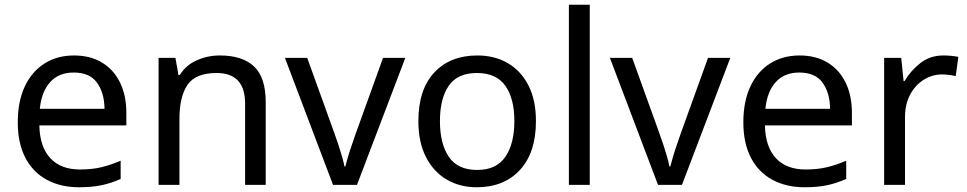

<svg xmlns="http://www.w3.org/2000/svg" viewBox="-20 -780 4078 810"><path d="M292 -546Q361 -546 410.5 -516Q460 -486 486.5 -431.5Q513 -377 513 -304V-251H146Q148 -160 192.5 -112.5Q237 -65 317 -65Q368 -65 407.5 -74.5Q447 -84 489 -102V-25Q448 -7 408 1.5Q368 10 313 10Q237 10 178.5 -21Q120 -52 87.5 -113.5Q55 -175 55 -264Q55 -352 84.5 -415Q114 -478 167.5 -512Q221 -546 292 -546ZM291 -474Q228 -474 191.5 -433.5Q155 -393 148 -321H421Q420 -389 389 -431.5Q358 -474 291 -474Z M907 -546Q1003 -546 1052 -499.5Q1101 -453 1101 -349V0H1014V-343Q1014 -472 894 -472Q805 -472 771 -422Q737 -372 737 -278V0H649V-536H720L733 -463H738Q764 -505 810 -525.5Q856 -546 907 -546Z M1385 0 1182 -536H1276L1390 -220Q1398 -198 1407 -171Q1416 -144 1423 -119.5Q1430 -95 1433 -78H1437Q1441 -95 1448.5 -120Q1456 -145 1465.5 -172Q1475 -199 1482 -220L1596 -536H1690L1486 0Z M2241 -269Q2241 -136 2173.5 -63Q2106 10 1991 10Q1920 10 1864.5 -22.5Q1809 -55 1777 -117.5Q1745 -180 1745 -269Q1745 -402 1812 -474Q1879 -546 1994 -546Q2067 -546 2122.5 -513.5Q2178 -481 2209.5 -419.5Q2241 -358 2241 -269ZM1836 -269Q1836 -174 1873.5 -118.5Q1911 -63 1993 -63Q2074 -63 2112 -118.5Q2150 -174 2150 -269Q2150 -364 2112 -418Q2074 -472 1992 -472Q1910 -472 1873 -418Q1836 -364 1836 -269Z M2468 0H2380V-760H2468Z M2756 0 2553 -536H2647L2761 -220Q2769 -198 2778 -171Q2787 -144 2794 -119.5Q2801 -95 2804 -78H2808Q2812 -95 2819.5 -120Q2827 -145 2836.5 -172Q2846 -199 2853 -220L2967 -536H3061L2857 0Z M3353 -546Q3422 -546 3471.5 -516Q3521 -486 3547.5 -431.5Q3574 -377 3574 -304V-251H3207Q3209 -160 3253.5 -112.5Q3298 -65 3378 -65Q3429 -65 3468.5 -74.5Q3508 -84 3550 -102V-25Q3509 -7 3469 1.5Q3429 10 3374 10Q3298 10 3239.5 -21Q3181 -52 3148.5 -113.5Q3116 -175 3116 -264Q3116 -352 3145.5 -415Q3175 -478 3228.5 -512Q3282 -546 3353 -546ZM3352 -474Q3289 -474 3252.5 -433.5Q3216 -393 3209 -321H3482Q3481 -389 3450 -431.5Q3419 -474 3352 -474Z M3960 -546Q3975 -546 3992.5 -544.5Q4010 -543 4023 -540L4012 -459Q3999 -462 3983.5 -464Q3968 -466 3954 -466Q3913 -466 3877 -443.5Q3841 -421 3819.5 -380.5Q3798 -340 3798 -286V0H3710V-536H3782L3792 -438H3796Q3822 -482 3863 -514Q3904 -546 3960 -546Z"/></svg>

Font: Noto Sans Mayan Numerals
Style: Regular
Weight: 400
Designer: Monotype Design Team
Foundry: Monotype Imaging Inc.
Version: Version 2.001; ttfautohint (v1.8.4.7-5d5b)